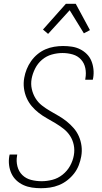

<svg xmlns="http://www.w3.org/2000/svg" viewBox="-20 -986 540 1014"><path d="M196 8Q172 8 148.5 4.5Q125 1 104 -8.5Q83 -18 66.5 -33.5Q50 -49 40.5 -69.5Q31 -90 28 -113.5Q25 -137 29 -161L31 -170H71L70 -163Q65 -135 72 -107.5Q79 -80 98 -61.5Q117 -43 144 -36Q171 -29 200 -29Q228 -29 257 -36.5Q286 -44 310.5 -63.5Q335 -83 350 -110Q365 -137 370 -166Q375 -194 369.5 -220.5Q364 -247 350 -268.5Q336 -290 315.5 -306Q295 -322 272.5 -335.5Q250 -349 227.5 -361.5Q205 -374 184.5 -390Q164 -406 147.5 -425.5Q131 -445 120.5 -469Q110 -493 106.5 -520Q103 -547 108 -575Q112 -598 121 -620.5Q130 -643 144.5 -663.5Q159 -684 178.5 -700Q198 -716 220 -725.5Q242 -735 266 -739Q290 -743 313 -743Q337 -743 360 -739.5Q383 -736 403 -726Q423 -716 438.5 -700.5Q454 -685 462.5 -664.5Q471 -644 473.5 -620.5Q476 -597 472 -574L470 -565H430L431 -572Q436 -600 430.5 -626.5Q425 -653 407.5 -672Q390 -691 364 -698.5Q338 -706 310 -706Q282 -706 253.5 -698Q225 -690 202 -670.5Q179 -651 165.5 -624Q152 -597 147 -570Q142 -542 148 -515.5Q154 -489 167.5 -467Q181 -445 201.5 -429Q222 -413 244.5 -400Q267 -387 289.5 -374Q312 -361 332 -345Q352 -329 369 -309.5Q386 -290 396.5 -266Q407 -242 410.5 -215Q414 -188 409 -160Q405 -137 396 -113.5Q387 -90 371.5 -70Q356 -50 335.5 -34Q315 -18 291.5 -8.5Q268 1 244 4.5Q220 8 196 8ZM234 -807 207 -830 328 -966H380L455 -827L423 -810L348 -932Z"/></svg>

Font: Iosevka Term Curly XLt Obl
Style: Regular
Weight: 200
Italic angle: -9°
Designer: Belleve Invis
Foundry: Belleve Invis
Version: Version 32.3.0